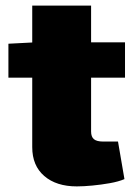

<svg xmlns="http://www.w3.org/2000/svg" viewBox="-20 -651 478 685"><path d="M305 -631V-182Q305 -163 315 -154.5Q325 -146 348 -146H401L424 -12Q403 -3 372 2.5Q341 8 309.5 11Q278 14 254 14Q181 14 138 -23Q95 -60 95 -126V-631ZM426 -500V-374H10V-495L106 -500Z"/></svg>

Font: Exo 2 Black
Style: Regular
Weight: 900
Designer: Natanael Gama
Foundry: Natanael Gama
Version: Version 2.010